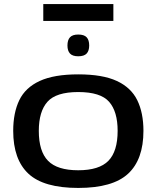

<svg xmlns="http://www.w3.org/2000/svg" viewBox="-20 -915 770 945"><path d="M45 -271Q45 -360 75 -422Q105 -484 175.5 -516.5Q246 -549 365 -549Q485 -549 555 -516.5Q625 -484 655.5 -422Q686 -360 686 -271Q686 -130 610.5 -60Q535 10 365 10Q195 10 120 -60Q45 -130 45 -271ZM171 -271Q171 -170 216.5 -123.5Q262 -77 365 -77Q468 -77 513.5 -123.5Q559 -170 559 -271Q559 -366 517 -414Q475 -462 365 -462Q256 -462 213.5 -414Q171 -366 171 -271ZM365 -638Q337 -638 324.5 -651.5Q312 -665 312 -691Q312 -718 324.5 -731.5Q337 -745 365 -745Q394 -745 406.5 -731.5Q419 -718 419 -691Q419 -665 406.5 -651.5Q394 -638 365 -638ZM193 -812V-895H538V-812Z"/></svg>

Font: Georama Extended Medium
Style: Regular
Weight: 500
Width: 7
Designer: Jean-Baptiste Levee
Foundry: Production Type
Version: Version 1.000